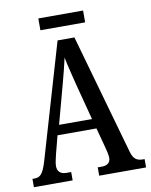

<svg xmlns="http://www.w3.org/2000/svg" viewBox="-92 -908 766 976"><g transform="rotate(-10 291.0 -420.5)"><path d="M174 -780H405V-841H174ZM3 0H203V-43H179C145 -43 132 -61 132 -87C132 -105 140 -131 143 -147L167 -239H368L395 -138C400 -120 406 -95 406 -81C406 -57 391 -43 361 -43H340V0H582V-43H574C541 -43 525 -55 514 -92L338 -714H251L77 -120C58 -57 43 -43 14 -43H3ZM184 -290 238 -490C251 -538 263 -585 271 -622C278 -584 290 -538 304 -481L354 -290Z"/></g></svg>

Font: Noto Serif Khmer ExtraCondensed Medium
Style: Regular
Weight: 500
Width: 2
Designer: Danh Hong and the Monotype Design Team
Foundry: Monotype Imaging Inc.
Version: Version 2.004